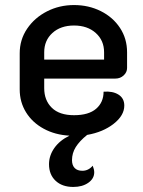

<svg xmlns="http://www.w3.org/2000/svg" viewBox="-20 -529 566 760"><path d="M155 -218V-180Q155 -132 185 -102.5Q215 -73 273 -73Q331 -73 360.5 -98.5Q390 -124 390 -166Q426 -169 449 -154.5Q472 -140 472 -111Q472 -72 430 -39Q388 -6 325 5Q295 29 280 53Q265 77 265 105Q265 125 275.5 136Q286 147 306 147Q330 147 347 127Q353 142 353 153Q353 178 329.5 194.5Q306 211 270 211Q226 211 200 186.5Q174 162 174 121Q174 87 195 57Q216 27 255 8Q198 5 153 -19.5Q108 -44 83 -84.5Q58 -125 58 -175V-318Q58 -372 87.5 -415.5Q117 -459 166 -484Q215 -509 273 -509Q331 -509 379 -485Q427 -461 455 -418.5Q483 -376 483 -322V-260Q483 -243 469.5 -230.5Q456 -218 437 -218ZM155 -293H392V-322Q392 -369 359 -398.5Q326 -428 273 -428Q220 -428 187.5 -398.5Q155 -369 155 -322Z"/></svg>

Font: K2D Medium
Style: Regular
Weight: 500
Designer: Katatrad Aksorn Co.,Ltd.
Foundry: Cadson Demak Co.,Ltd.
Version: Version 1.000; ttfautohint (v1.6)